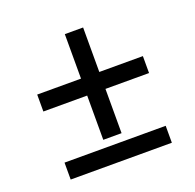

<svg xmlns="http://www.w3.org/2000/svg" viewBox="-106 -729 812 799"><g transform="rotate(-20 300.0 -329.5)"><path d="M260 -150V-346H66V-421H260V-618H341V-421H534V-346H341V-150ZM76 -41V-116H524V-41Z"/></g></svg>

Font: CommitMono
Style: 450Regular
Weight: 450
Designer: Eigil Nikolajsen
Foundry: Eigil Nikolajsen
Version: Version 1.002